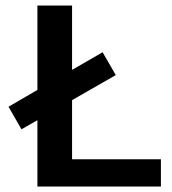

<svg xmlns="http://www.w3.org/2000/svg" viewBox="-20 -678 624 698"><path d="M565 -99V0H116V-241L58 -208L11 -290L116 -351V-658H242V-424L353 -488L401 -405L242 -314V-99Z"/></svg>

Font: Ysabeau SC
Style: Bold
Weight: 700
Designer: Christian Thalmann (Catharsis Fonts)
Version: Version 0.003